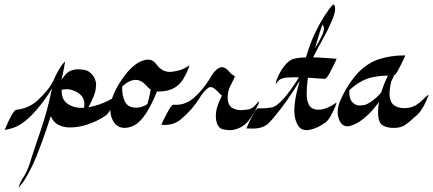

<svg xmlns="http://www.w3.org/2000/svg" viewBox="-59 -544 1859 824"><path d="M289.6 -81.1 300.8 -81.5 302.2 -83.5Q303.2 -88.9 303.2 -93.8V-97.2Q303.2 -137.7 256.8 -155.3Q242.2 -161.1 227.5 -161.1Q215.8 -161.1 205.1 -158.2Q205.1 -122.1 224.1 -104Q252 -81.1 289.6 -81.1ZM21.5 259.8Q21 259.8 21 259.3Q25.9 239.3 48.8 204.6Q64.9 174.8 75.7 134.8Q80.1 119.6 114.7 18.6Q145.5 -71.3 164.1 -164.6Q134.3 -114.3 96.2 -70.8Q67.9 -37.6 36.4 -15.1Q4.9 7.3 -39.1 13.7L-36.1 6.8Q-28.3 -12.2 -22.5 -23.9L-15.1 -38.6Q1 -70.8 10.7 -72.8Q63.5 -78.1 102.5 -113.3Q153.3 -160.2 171.4 -200.7Q184.6 -231.9 203.6 -260.7L210 -269Q217.3 -278.3 219.7 -278.8Q220.2 -278.8 220.2 -277.8Q213.9 -238.8 204.6 -200.7L205.1 -201.2Q211.9 -211.9 221.2 -223.1Q240.7 -246.6 278.3 -246.6Q285.6 -246.6 304 -243.9Q322.3 -241.2 339.4 -220.7Q353.5 -201.2 353.5 -179.7Q353.5 -175.8 351.6 -160.6Q349.1 -136.7 320.3 -83.5Q386.2 -95.7 440.4 -132.3L440.9 -132.8V-131.8Q440.9 -127 430.7 -104.5L422.9 -89.4Q408.2 -58.1 394.5 -47.9Q359.4 -23.9 314.9 -9.3Q278.3 2.9 242.2 2.9L228 2.4Q174.3 -4.4 159.2 -45.9L145 -3.9Q141.6 5.4 138.7 15.1Q119.6 71.8 97.7 126.2Q75.7 180.7 43.9 232.4L34.7 244.6Q22.9 259.8 21.5 259.8Z M474.6 4.9Q453.1 4.9 437 -10.7Q414.1 -35.6 414.1 -77.6Q414.1 -86.9 415.5 -96.2Q425.3 -149.4 471.7 -213.9Q509.8 -266.6 549.8 -282.7Q564 -288.1 577.1 -288.1Q599.1 -288.1 615.7 -263.7Q637.2 -235.4 671.4 -235.4Q681.2 -235.4 704.6 -240.7Q728 -246.1 752.4 -262.7H752.9Q753.4 -262.7 753.4 -261.7Q753.4 -259.3 747.1 -243.7L740.7 -229.5L735.4 -219.2Q703.1 -151.4 624.5 -151.4L614.7 -151.9Q607.4 -132.8 602.1 -122.1Q566.4 -41.5 527.3 -12.2Q502.4 4.9 474.6 4.9ZM525.9 -82Q551.8 -82 573.7 -97.7Q582 -126.5 587.4 -156.2Q587.4 -156.7 587.6 -157.7Q587.9 -158.7 588.4 -159.2Q579.6 -164.6 571.3 -174.3Q547.4 -201.2 523.9 -201.2Q496.6 -201.2 465.8 -173.8Q465.3 -168 465.3 -161.6Q465.3 -136.7 476.1 -110.4Q488.3 -82 525.9 -82Z M925.3 14.6Q914.1 14.6 897 10.7Q879.9 6.8 871.6 -15.6Q867.2 -30.8 867.2 -46.4Q867.2 -83.5 893.6 -133.8Q886.2 -139.2 878.4 -147.9Q857.9 -170.4 845.2 -170.4Q839.8 -170.4 834.5 -167Q813 -149.9 796.9 -122.6Q767.1 -74.2 718.3 -32.7Q688.5 -7.8 648.4 -7.8L634.8 -8.3L634.3 -9.3Q634.3 -12.2 643.6 -30.8Q674.8 -94.7 684.6 -94.7L697.3 -94.2Q738.3 -94.2 773.4 -124.5Q808.6 -154.8 840.3 -204.6Q867.7 -254.9 894 -255.9Q910.2 -254.4 925.3 -235.8Q934.6 -224.1 948.2 -217.8Q948.7 -217.3 948.7 -216.3Q948.7 -211.4 929.2 -174.3Q918 -152.8 918 -124.5Q918 -96.2 935.1 -82.5Q952.6 -71.3 976.1 -71.3Q983.4 -71.3 1004.2 -74Q1024.9 -76.7 1043 -99.6Q1050.3 -108.9 1052.2 -108.9Q1052.7 -108.9 1052.7 -107.4Q1052.7 -104.5 1049.3 -95.7Q1034.7 -63.5 1014.2 -34.7Q989.3 2.4 945.8 12.7Q935.5 14.6 925.3 14.6Z M1259.3 14.6H1255.9Q1235.8 14.6 1222.7 -1Q1204.1 -29.8 1204.1 -67.9Q1204.1 -113.3 1221.7 -176.3Q1222.7 -179.2 1223.1 -182.6Q1226.6 -195.3 1226.6 -196.8Q1176.8 -111.8 1113.8 -37.1Q1113.3 -36.1 1112.3 -35.6Q1102.5 -23.9 1091.3 -13.2Q1068.8 7.8 1023.9 7.8L999 7.3V6.8Q999 5.4 1008.3 -15.1L1019.5 -38.6L1022.5 -43.9Q1040 -79.1 1048.8 -79.1H1065.4Q1086.4 -79.1 1107.4 -83Q1147.9 -90.8 1224.1 -211.9L1204.6 -212.4Q1191.4 -212.4 1172.4 -211.2Q1153.3 -210 1138.2 -200.2Q1134.8 -195.8 1131.3 -191.9Q1127.9 -188 1126.2 -186Q1124.5 -184.1 1124 -184.1V-184.6Q1128.4 -208.5 1144 -234.9Q1172.9 -284.7 1203.1 -292Q1226.6 -297.4 1253.9 -297.4Q1266.6 -339.8 1282.7 -379.9Q1315.4 -453.1 1353 -503.9Q1367.7 -524.4 1373.5 -524.4Q1375.5 -524.4 1376.5 -522Q1379.4 -513.7 1379.4 -504.9Q1379.4 -469.7 1312.5 -350.6Q1306.2 -340.3 1303.2 -333.5L1284.7 -297.9Q1317.9 -296.9 1351.1 -294.4L1384.8 -292L1385.3 -291.5Q1385.3 -288.1 1368.2 -254.4L1354 -227.1Q1342.3 -206.5 1335 -205.6Q1297.9 -208.5 1262.7 -210.4Q1259.8 -193.4 1258.8 -176.3L1258.3 -173.8Q1257.3 -161.6 1257.3 -146.5Q1257.3 -141.6 1257.6 -128.2Q1257.8 -114.7 1265.6 -97.2Q1275.9 -73.2 1308.1 -73.2Q1340.8 -73.2 1384.8 -103.5L1385.3 -104L1385.7 -103.5Q1385.7 -101.6 1382.8 -94.2Q1380.9 -89.4 1378.9 -84.2Q1377 -79.1 1375 -75.7L1367.7 -60.5Q1351.6 -28.3 1338.9 -19Q1296.4 11.2 1259.3 14.6ZM1293 -335.9 1299.3 -348.1Q1305.7 -357.4 1318.4 -382.3Q1331.1 -407.2 1331.1 -421.9Q1331.1 -430.2 1326.7 -435.5Q1325.2 -437 1325.2 -439.5Q1319.3 -424.3 1314.5 -409.2Q1297.9 -356 1293 -335.9Z M1634.8 4.9H1629.9Q1604 4.9 1585.4 -4.9Q1563.5 -16.6 1563.5 -61.5Q1563.5 -84 1567.4 -106Q1553.2 -86.9 1538.1 -69.8Q1525.9 -54.7 1498.5 -32.7Q1471.2 -10.7 1442.4 -3.4Q1436.5 -2 1431.2 -2Q1410.6 -2 1398.4 -25.4Q1390.1 -44.4 1390.1 -63.5Q1390.1 -92.3 1407.7 -126Q1434.6 -184.6 1478 -232.4Q1520.5 -275.4 1569.8 -290.8Q1619.1 -306.2 1676.3 -306.2H1679.7V-305.7Q1679.7 -301.8 1663.1 -268.6L1656.2 -255.4Q1642.1 -225.6 1631.8 -220.2Q1626.5 -206.5 1619.6 -193.4Q1612.8 -162.6 1612.8 -141.1Q1612.8 -123.5 1619.1 -107.9Q1633.8 -80.1 1677.7 -80.1Q1689.5 -80.1 1700.2 -82.5Q1729.5 -88.9 1759.8 -120.1Q1777.8 -137.7 1779.8 -137.7V-137.2Q1779.8 -132.8 1773.4 -118.2Q1771 -113.3 1769.5 -109.4Q1752.9 -72.3 1733.4 -52.7L1713.9 -35.6Q1696.8 -19 1678.7 -7.3Q1660.6 4.4 1634.8 4.9ZM1484.4 -91.3Q1486.8 -91.3 1500.2 -92.5Q1513.7 -93.8 1534.7 -108.4Q1558.6 -125 1577.1 -147Q1588.9 -185.1 1606 -219.7Q1575.2 -219.2 1544.9 -213.6Q1514.6 -208 1488.5 -192.9Q1462.4 -177.7 1440.4 -157.2Q1439.9 -152.8 1439.9 -147.9Q1439.9 -126.5 1448.2 -111.8Q1462.9 -91.3 1484.4 -91.3Z"/></svg>

Font: Terrible Cursive
Style: Regular
Weight: 400
Designer: GGBotNet
Foundry: GGBotNet
Version: 1.00